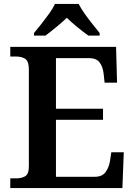

<svg xmlns="http://www.w3.org/2000/svg" viewBox="-20 -951 682 971"><path d="M32 0V-49H63Q88 -49 107 -59.5Q126 -70 126 -111V-598Q126 -642 107.5 -653.5Q89 -665 63 -665H32V-714H567L572 -533H509L504 -579Q500 -614 483.5 -635.5Q467 -657 431 -657H263V-401H501V-345H263V-57H460Q496 -57 513 -79.5Q530 -102 536 -135L543 -181H606L599 0ZM152 -784Q168 -803 188.5 -829Q209 -855 228.5 -882Q248 -909 258 -931H378Q389 -909 408 -882Q427 -855 448 -829Q469 -803 484 -784V-771H427Q403 -788 371.5 -813.5Q340 -839 318 -861Q295 -839 264 -813.5Q233 -788 210 -771H152Z"/></svg>

Font: Noto Serif NP Hmong SemiBold
Style: Regular
Weight: 600
Designer: Dalton Maag Ltd
Foundry: Dalton Maag Ltd
Version: Version 1.001; ttfautohint (v1.8.4.7-5d5b)